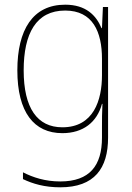

<svg xmlns="http://www.w3.org/2000/svg" viewBox="-20 -558 564 819"><path d="M258 -538C120 -538 54 -431 54 -258C54 -79 125 10 246 10C335 10 394 -37 415 -115H417C415 -75 415 -51 415 -15V29C415 148 363 216 237 216C173 216 121 199 78 177V206C120 226 170 241 237 241C383 241 441 160 441 29V-528H419L415 -438H413C390 -493 346 -538 258 -538ZM258 -513C376 -513 415 -422 415 -307V-237C415 -132 380 -15 246 -15C139 -15 81 -97 81 -258C81 -415 134 -513 258 -513Z"/></svg>

Font: Noto Sans Lao SemiCondensed Thin
Style: Regular
Weight: 100
Width: 4
Designer: Monotype Design Team
Foundry: Monotype Imaging Inc.
Version: Version 2.003